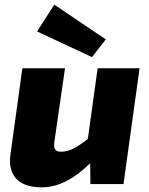

<svg xmlns="http://www.w3.org/2000/svg" viewBox="-20 -790 641 824"><path d="M434 -621 213 -770 139 -655 375 -545ZM399 -497 357 -194C307 -155 278 -139 242 -139C220 -139 209 -148 213 -179L259 -497H76L25 -128C12 -39 58 14 158 14C228 14 293 -18 367 -89L368 0H510L579 -497Z"/></svg>

Font: Exo 2 Extra Bold
Style: Italic
Weight: 800
Italic angle: -8°
Designer: Natanael Gama
Version: Version 1.001;PS 001.001;hotconv 1.0.88;makeotf.lib2.5.64775